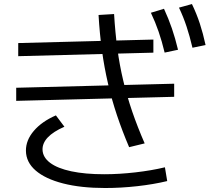

<svg xmlns="http://www.w3.org/2000/svg" viewBox="-20 -875 1040 948"><path d="M60 -377V-441.7L840 -461.7V-397ZM617.6 -148.3Q583.6 -228 557.6 -305.7Q531.6 -383.3 513.3 -462.5Q494.9 -541.7 483.4 -625.5Q471.9 -709.3 466.6 -801L543.3 -805.7Q548.7 -715.3 559.5 -634.5Q570.3 -553.7 588.5 -477.2Q606.7 -400.7 632.8 -324.3Q659 -248 694.3 -167ZM737.3 -615 70 -597.6V-662.4L737.3 -679.7ZM792.9 -615.3Q779.3 -672 763.1 -718.8Q747 -765.7 725 -812L789.7 -831.7Q812 -783.4 828.7 -734.9Q845.3 -686.4 859 -629.3ZM930.3 -639.3Q916.6 -697.3 901.1 -744.1Q885.6 -791 863.7 -837.3L927.7 -855Q950.7 -807.3 966.7 -758.5Q982.7 -709.7 995 -652.6ZM499 53.3Q379.6 53.3 291.8 30.8Q204 8.3 156.3 -32.8Q108.6 -74 108 -130.7Q107.6 -182.7 147 -228.8Q186.3 -275 256 -305.3L298 -249.3Q242.7 -225 215.9 -196.5Q189 -168 190 -135.3Q191.4 -98 227.7 -70.9Q264 -43.7 332 -29.2Q400 -14.7 494.3 -14.7Q568.6 -14.7 648.3 -23.9Q728 -33 794.3 -49L805.6 19Q738 35.3 657.6 44.3Q577.3 53.3 499 53.3Z"/></svg>

Font: M PLUS 1 Thin
Style: Regular
Weight: 100
Designer: Coji Morishita
Foundry: UNDERFOREST DESIGN
Version: Version 1.001